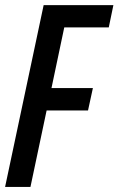

<svg xmlns="http://www.w3.org/2000/svg" viewBox="-21 -734 465 754"><path d="M-1 0 150.4 -713.9H424.3L406.2 -626.5H231.4L181.2 -388.2H343.8L324.7 -300.3H162.1L98.6 0Z"/></svg>

Font: Open Sans Condensed SemiBold
Style: Italic
Weight: 600
Width: 3
Italic angle: -12°
Designer: Monotype Design Team
Foundry: Monotype Imaging Inc.
Version: Version 3.000; ttfautohint (v1.8.4)